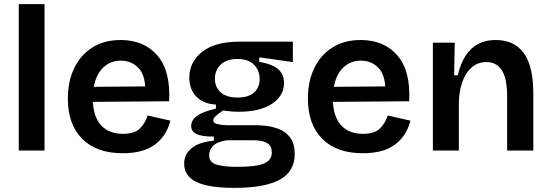

<svg xmlns="http://www.w3.org/2000/svg" viewBox="-20 -730 2669 931"><path d="M71 0V-710H196V0Z M575 13Q448 13 378.5 -57Q309 -127 309 -252Q309 -335 339.5 -399Q370 -463 427.5 -499.5Q485 -536 565 -536Q679 -536 743.5 -460.5Q808 -385 800 -239L430 -236Q435 -158 473 -119.5Q511 -81 575 -81Q634 -81 660 -108.5Q686 -136 696 -170L806 -145Q788 -72 732 -29.5Q676 13 575 13ZM566 -436Q516 -436 481 -403Q446 -370 435 -309L684 -311Q680 -375 646.5 -405.5Q613 -436 566 -436Z M1118 181Q990 181 931.5 152Q873 123 873 64Q873 18 909 -11.5Q945 -41 1017 -48V-68Q963 -67 935 -79Q907 -91 907 -119Q907 -147 935 -168Q963 -189 1027 -203V-223Q966 -226 932 -261.5Q898 -297 898 -354Q898 -429 960 -478.5Q1022 -528 1141 -528H1400V-429L1237 -452V-430Q1298 -420 1327.5 -395.5Q1357 -371 1357 -327Q1357 -265 1298.5 -226.5Q1240 -188 1136 -188Q1123 -188 1108 -189Q1093 -190 1061 -194Q1039 -179 1026.5 -167.5Q1014 -156 1014 -146Q1014 -133 1036 -128Q1058 -123 1081 -123H1220Q1240 -123 1271.5 -119.5Q1303 -116 1334.5 -103.5Q1366 -91 1387.5 -62.5Q1409 -34 1409 17Q1409 102 1336 141.5Q1263 181 1118 181ZM1132 -257Q1185 -257 1212 -281.5Q1239 -306 1239 -346Q1239 -389 1211.5 -416.5Q1184 -444 1131 -444Q1079 -444 1050.5 -417Q1022 -390 1022 -348Q1022 -308 1050 -282.5Q1078 -257 1132 -257ZM1130 79Q1223 79 1260.5 62.5Q1298 46 1298 10Q1298 -20 1280.5 -32.5Q1263 -45 1240.5 -47.5Q1218 -50 1204 -50H1081Q1033 -43 1013.5 -23Q994 -3 994 22Q994 57 1029.5 68Q1065 79 1130 79Z M1739 13Q1612 13 1542.5 -57Q1473 -127 1473 -252Q1473 -335 1503.5 -399Q1534 -463 1591.5 -499.5Q1649 -536 1729 -536Q1843 -536 1907.5 -460.5Q1972 -385 1964 -239L1594 -236Q1599 -158 1637 -119.5Q1675 -81 1739 -81Q1798 -81 1824 -108.5Q1850 -136 1860 -170L1970 -145Q1952 -72 1896 -29.5Q1840 13 1739 13ZM1730 -436Q1680 -436 1645 -403Q1610 -370 1599 -309L1848 -311Q1844 -375 1810.5 -405.5Q1777 -436 1730 -436Z M2079 0V-523H2185L2182 -365H2200Q2239 -536 2384 -536Q2473 -536 2519.5 -473Q2566 -410 2566 -277V0H2439V-264Q2439 -349 2413.5 -389Q2388 -429 2338 -429Q2296 -429 2266.5 -402.5Q2237 -376 2222 -332.5Q2207 -289 2205 -239V0Z"/></svg>

Font: Bricolage Grotesque 12pt SemiBold
Style: Regular
Weight: 600
Designer: Mathieu Triay
Foundry: Atelier Triay
Version: Version 1.001; ttfautohint (v1.8.4.7-5d5b);gftools[0.9.33.de